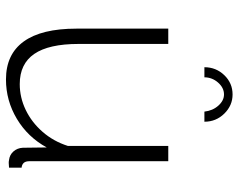

<svg xmlns="http://www.w3.org/2000/svg" viewBox="-96 -674 780 627"><g transform="rotate(90 293.5 -360.0)"><path d="M73 -220V-520H123V-227Q123 -130 155.5 -82.5Q188 -35 254 -35Q298 -35 338.5 -54.5Q379 -74 410 -109.5Q441 -145 456 -192V-520H506V-66Q506 -54 511.5 -48Q517 -42 527 -41V0Q517 1 511.5 1Q506 1 502 0Q485 -2 474 -14.5Q463 -27 462 -45L461 -123Q427 -61 367.5 -25.5Q308 10 239 10Q157 10 115 -48Q73 -106 73 -220ZM288 -702Q266 -702 249 -682.5Q232 -663 232 -638H199Q199 -676 225 -703Q251 -730 288 -730Q324 -730 350.5 -703Q377 -676 377 -638H344Q341 -665 324.5 -683.5Q308 -702 288 -702Z"/></g></svg>

Font: Raleway Thin Light
Style: Regular
Weight: 300
Version: Version 4.026